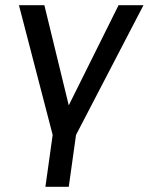

<svg xmlns="http://www.w3.org/2000/svg" viewBox="-20 -520 573 740"><path d="M183 0 53 -500H151L245 -114L437 -500H533L273 0L245 200H155Z"/></svg>

Font: Retni Sans Medium
Style: Italic
Weight: 500
Italic angle: -8°
Designer: Vitaly Kuzmin
Foundry: ParaType Ltd.
Version: Version 1.00;June 10, 2019;FontCreator 11.5.0.2425 64-bit; t